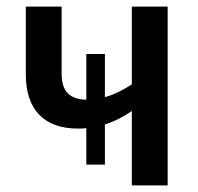

<svg xmlns="http://www.w3.org/2000/svg" viewBox="-20 -561 599 581"><path d="M487.3 -541V0H378.9V-225.1Q360.4 -212.4 340.1 -201.9Q319.8 -191.4 297.4 -184.6V-63H241.2V-173.3Q235.8 -172.4 229.5 -172.1Q223.1 -171.9 216.3 -171.9Q139.2 -171.9 98.6 -213.9Q58.1 -255.9 58.1 -336.9V-541H166.5V-338.4Q166.5 -296.9 185.5 -278.3Q204.6 -259.8 241.2 -259.3V-397.5H297.4V-267.1Q318.4 -272.9 338.6 -282.7Q358.9 -292.5 378.9 -305.7V-541Z"/></svg>

Font: Open Sans SemiCondensed SemiBold
Style: Regular
Weight: 600
Width: 4
Designer: Monotype Design Team
Foundry: Monotype Imaging Inc.
Version: Version 3.000